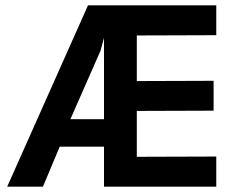

<svg xmlns="http://www.w3.org/2000/svg" viewBox="-20 -700 874 720"><path d="M310 -680H791V-568L493 -567V-396L781 -397V-285L493 -284V-112L791 -113V0H370V-150H204L141 0H7ZM370 -253V-558L357 -510L244 -253Z"/></svg>

Font: Teachers SemiBold
Style: Regular
Weight: 600
Designer: Alfredo Marco Pradil & Chank Diesel
Version: Version 0.009